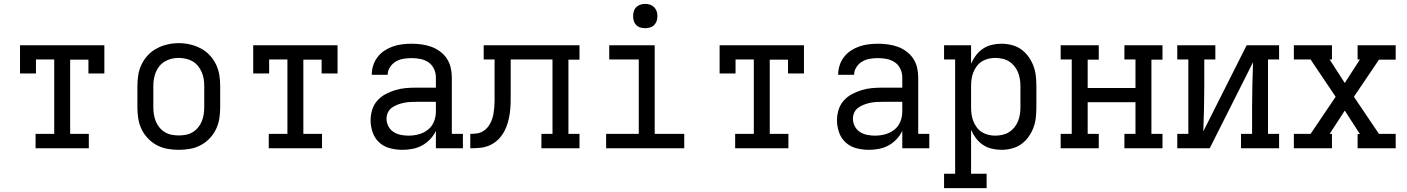

<svg xmlns="http://www.w3.org/2000/svg" viewBox="-20 -763 7240 988"><path d="M163 0V-74H259V-457H165V-385H83V-530H517V-385H435V-456H341V-74H437V0Z M900 8Q871 8 842.5 3Q814 -2 788 -15.5Q762 -29 741.5 -50.5Q721 -72 708.5 -98Q696 -124 691.5 -152.5Q687 -181 687 -210V-320Q687 -349 691.5 -377.5Q696 -406 709 -432.5Q722 -459 742 -480Q762 -501 788 -514.5Q814 -528 842.5 -534.5Q871 -541 900 -541Q929 -541 957.5 -534.5Q986 -528 1012 -514.5Q1038 -501 1058 -480Q1078 -459 1091 -432.5Q1104 -406 1108.5 -377.5Q1113 -349 1113 -320V-210Q1113 -181 1108.5 -152.5Q1104 -124 1091.5 -98Q1079 -72 1058.5 -50.5Q1038 -29 1012 -15.5Q986 -2 957.5 3Q929 8 900 8ZM900 -66Q918 -66 936.5 -69.5Q955 -73 971 -82.5Q987 -92 999 -106.5Q1011 -121 1018 -138Q1025 -155 1028 -173.5Q1031 -192 1031 -210V-320Q1031 -339 1028 -357.5Q1025 -376 1017.5 -393Q1010 -410 998 -424.5Q986 -439 970 -448Q954 -457 935.5 -461Q917 -465 898 -465Q880 -465 862 -460.5Q844 -456 828 -446.5Q812 -437 800.5 -423Q789 -409 782 -392Q775 -375 772 -356.5Q769 -338 769 -320V-210Q769 -192 772 -173.5Q775 -155 782 -138Q789 -121 801 -106.5Q813 -92 829 -82.5Q845 -73 863.5 -69.5Q882 -66 900 -66Z M1363 0V-74H1459V-457H1365V-385H1283V-530H1717V-385H1635V-456H1541V-74H1637V0Z M2051 8Q2019 8 1987.5 0Q1956 -8 1932.5 -29Q1909 -50 1898 -81Q1887 -112 1887 -143Q1887 -171 1895 -197.5Q1903 -224 1921 -244.5Q1939 -265 1963 -278Q1987 -291 2013 -299Q2039 -307 2066 -309.5Q2093 -312 2121 -312H2223V-365Q2223 -388 2213 -409Q2203 -430 2184.5 -442.5Q2166 -455 2143.5 -459.5Q2121 -464 2099 -464Q2077 -464 2056 -460.5Q2035 -457 2017 -446.5Q1999 -436 1987 -417.5Q1975 -399 1975 -378Q1975 -378 1975 -378Q1975 -378 1975 -378H1893Q1893 -378 1893 -378.5Q1893 -379 1893 -379Q1893 -403 1900.5 -426.5Q1908 -450 1923 -469.5Q1938 -489 1958.5 -502.5Q1979 -516 2002 -524Q2025 -532 2049.5 -535Q2074 -538 2099 -538Q2124 -538 2149.5 -534.5Q2175 -531 2199 -522.5Q2223 -514 2244 -498.5Q2265 -483 2279 -462Q2293 -441 2299 -416Q2305 -391 2305 -365V-74H2362V0H2223V-90Q2212 -66 2193.5 -46.5Q2175 -27 2152 -14.5Q2129 -2 2103 3Q2077 8 2051 8ZM2082 -65Q2109 -65 2135 -72Q2161 -79 2182 -95.5Q2203 -112 2213 -137Q2223 -162 2223 -189V-239H2121Q2104 -239 2088 -238Q2072 -237 2056 -233.5Q2040 -230 2024.5 -224Q2009 -218 1996 -208.5Q1983 -199 1976 -184Q1969 -169 1969 -152Q1969 -132 1978.5 -113.5Q1988 -95 2005 -84Q2022 -73 2042 -69Q2062 -65 2082 -65Z M2400 0V-74Q2417 -74 2434.5 -76.5Q2452 -79 2467 -88.5Q2482 -98 2492.5 -112Q2503 -126 2509.5 -142.5Q2516 -159 2519 -176Q2522 -193 2523.5 -210.5Q2525 -228 2525 -245Q2525 -262 2525 -280V-281Q2525 -281 2525 -281.5Q2525 -282 2525 -282V-283Q2525 -283 2525 -283Q2525 -283 2525 -283V-457H2469V-530H2962V-456H2905V-74H2962V0H2766V-74H2823V-457H2608V-283Q2608 -258 2607.5 -232.5Q2607 -207 2603.5 -181.5Q2600 -156 2593 -131.5Q2586 -107 2573.5 -84.5Q2561 -62 2542.5 -44Q2524 -26 2500.5 -15.5Q2477 -5 2451.5 -2.5Q2426 0 2400 0Z M3099 0V-74H3267V-457H3115V-530H3349V-74H3501V0ZM3300 -618Q3287 -618 3275 -621.5Q3263 -625 3254 -634Q3245 -643 3241.5 -655Q3238 -667 3238 -680Q3238 -693 3241.5 -705Q3245 -717 3254 -726Q3263 -735 3275 -739Q3287 -743 3300 -743Q3313 -743 3325 -739Q3337 -735 3346 -726Q3355 -717 3359 -705Q3363 -693 3363 -680Q3363 -667 3359 -655Q3355 -643 3346 -634Q3337 -625 3325 -621.5Q3313 -618 3300 -618Z M3763 0V-74H3859V-457H3765V-385H3683V-530H4117V-385H4035V-456H3941V-74H4037V0Z M4451 8Q4419 8 4387.5 0Q4356 -8 4332.5 -29Q4309 -50 4298 -81Q4287 -112 4287 -143Q4287 -171 4295 -197.5Q4303 -224 4321 -244.5Q4339 -265 4363 -278Q4387 -291 4413 -299Q4439 -307 4466 -309.5Q4493 -312 4521 -312H4623V-365Q4623 -388 4613 -409Q4603 -430 4584.5 -442.5Q4566 -455 4543.5 -459.5Q4521 -464 4499 -464Q4477 -464 4456 -460.5Q4435 -457 4417 -446.5Q4399 -436 4387 -417.5Q4375 -399 4375 -378Q4375 -378 4375 -378Q4375 -378 4375 -378H4293Q4293 -378 4293 -378.5Q4293 -379 4293 -379Q4293 -403 4300.5 -426.5Q4308 -450 4323 -469.5Q4338 -489 4358.5 -502.5Q4379 -516 4402 -524Q4425 -532 4449.5 -535Q4474 -538 4499 -538Q4524 -538 4549.5 -534.5Q4575 -531 4599 -522.5Q4623 -514 4644 -498.5Q4665 -483 4679 -462Q4693 -441 4699 -416Q4705 -391 4705 -365V-74H4762V0H4623V-90Q4612 -66 4593.5 -46.5Q4575 -27 4552 -14.5Q4529 -2 4503 3Q4477 8 4451 8ZM4482 -65Q4509 -65 4535 -72Q4561 -79 4582 -95.5Q4603 -112 4613 -137Q4623 -162 4623 -189V-239H4521Q4504 -239 4488 -238Q4472 -237 4456 -233.5Q4440 -230 4424.5 -224Q4409 -218 4396 -208.5Q4383 -199 4376 -184Q4369 -169 4369 -152Q4369 -132 4378.5 -113.5Q4388 -95 4405 -84Q4422 -73 4442 -69Q4462 -65 4482 -65Z M4838 205V131H4895V-457H4838V-530H4977V-435Q4987 -458 5002 -478Q5017 -498 5037.5 -512Q5058 -526 5083 -532Q5108 -538 5133 -538Q5159 -538 5185.5 -531.5Q5212 -525 5234 -509.5Q5256 -494 5272 -472Q5288 -450 5297.5 -425Q5307 -400 5310 -373.5Q5313 -347 5313 -320V-210Q5313 -183 5310 -156.5Q5307 -130 5297.5 -105Q5288 -80 5272 -58Q5256 -36 5234 -20.5Q5212 -5 5185.5 1.5Q5159 8 5133 8Q5108 8 5083 2Q5058 -4 5037.5 -18Q5017 -32 5002 -52Q4987 -72 4977 -95V131H5057V205ZM5101 -65Q5119 -65 5137.5 -69Q5156 -73 5171.5 -82.5Q5187 -92 5199 -106.5Q5211 -121 5218 -138Q5225 -155 5228 -173.5Q5231 -192 5231 -210V-320Q5231 -338 5228 -356.5Q5225 -375 5218 -392Q5211 -409 5199 -423.5Q5187 -438 5171.5 -447.5Q5156 -457 5137.5 -461Q5119 -465 5101 -465Q5083 -465 5065 -460.5Q5047 -456 5032 -446.5Q5017 -437 5006 -422Q4995 -407 4988.5 -390.5Q4982 -374 4979.5 -356Q4977 -338 4977 -320V-210Q4977 -192 4979.5 -174Q4982 -156 4988.5 -139.5Q4995 -123 5006 -108Q5017 -93 5032 -83.5Q5047 -74 5065 -69.5Q5083 -65 5101 -65Z M5438 0V-74H5495V-457H5438V-530H5634V-456H5577V-310H5823V-457H5766V-530H5962V-456H5905V-74H5962V0H5766V-74H5823V-237H5577V-74H5634V0Z M6038 0V-74H6095V-457H6038V-530H6234V-457H6177V-318Q6177 -260 6175.5 -202.5Q6174 -145 6172 -87L6395 -530H6562V-457H6505V-74H6562V0H6366V-74H6423V-212Q6423 -270 6424.5 -327.5Q6426 -385 6428 -443L6205 0Z M6638 0V-74H6724L6853 -265L6724 -457H6638V-530H6834V-457H6822L6900 -336L6978 -457H6966V-530H7162V-456H7076L6947 -265L7076 -74H7162V0H6966V-73H6978L6900 -194L6822 -74H6834V0Z"/></svg>

Font: Iosevka Slab Extended
Style: Regular
Weight: 400
Width: 7
Monospace: yes
Designer: Belleve Invis
Foundry: Belleve Invis
Version: Version 11.1.1; ttfautohint (v1.8.3)